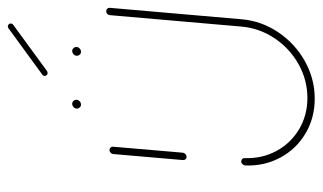

<svg xmlns="http://www.w3.org/2000/svg" viewBox="-185 -630 815 485"><g transform="rotate(-90 222.5 -387.5)"><path d="M68.9 -323.7Q64.8 -323.7 62.6 -326.5Q60.4 -329.3 60.7 -333L75.9 -509.3Q76.3 -513 79.3 -515.7Q82.2 -518.5 85.9 -518.5Q89.6 -518.5 92.2 -515.7Q94.8 -513 94.4 -509.3L79.3 -333Q78.5 -328.9 75.6 -326.3Q72.6 -323.7 68.9 -323.7ZM436.7 -526.7Q440.4 -526.7 443 -524.1Q445.6 -521.5 445.2 -517.4L416.3 -184.4Q411.9 -134.1 383.3 -91.9Q354.8 -49.6 310.4 -24.8Q265.9 0 215.9 0Q167 0 127.8 -23.3Q88.5 -46.7 66.9 -87Q45.2 -127.4 47 -175.6Q47.4 -179.3 50.4 -182.4Q53.3 -185.6 57.4 -185.6Q61.1 -185.6 63.5 -183Q65.9 -180.4 65.6 -176.7Q64.1 -133.3 83.5 -97Q103 -60.7 138.3 -39.6Q173.7 -18.5 217.4 -18.5Q262.6 -18.5 302.6 -40.7Q342.6 -63 368.1 -101.1Q393.7 -139.3 397.8 -184.4L426.7 -517.4Q427 -521.1 429.8 -523.9Q432.6 -526.7 436.7 -526.7ZM324.1 -600.7Q324.1 -605.6 327.8 -609.1Q331.5 -612.6 336.3 -612.6Q340.4 -612.6 343.3 -609.4Q346.3 -606.3 346.3 -602.2Q346.3 -597.4 342.6 -593.9Q338.9 -590.4 334.1 -590.4Q330 -590.4 327 -593.5Q324.1 -596.7 324.1 -600.7ZM190.7 -600.7Q190.7 -605.6 194.4 -609.1Q198.1 -612.6 203 -612.6Q207 -612.6 210 -609.4Q213 -606.3 213 -602.2Q213 -597.4 209.3 -593.9Q205.6 -590.4 200.7 -590.4Q196.7 -590.4 193.7 -593.5Q190.7 -596.7 190.7 -600.7ZM280.4 -674.8Q277.4 -674.8 275.4 -676.9Q273.3 -678.9 273.3 -681.9Q273.3 -686.3 277 -688.5L393.7 -773.7Q395.6 -775.2 398.5 -775.2Q401.5 -775.2 403.5 -773.1Q405.6 -771.1 405.6 -768.1Q405.6 -763.7 402.2 -761.5L285.6 -676.3Q283 -674.8 280.4 -674.8Z"/></g></svg>

Font: 26F Galaxy Sans Hairline
Style: Italic
Weight: 50
Italic angle: -5°
Designer: C₂₉H₂₅N₃O₅
Version: Version 1.200